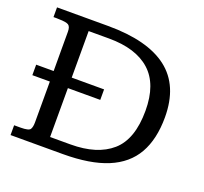

<svg xmlns="http://www.w3.org/2000/svg" viewBox="-112 -760 944 890"><g transform="rotate(20 360.5 -315.0)"><path d="M24.4 -295.4V-347.2H359.4V-295.4ZM24.4 0V-48.3H56.2Q96.7 -48.3 103.8 -59.8Q110.8 -71.3 110.8 -93.8Q110.8 -94.2 110.8 -118.7Q110.8 -143.1 110.8 -182.9Q110.8 -222.7 110.8 -270.3Q110.8 -317.9 110.6 -365.5Q110.4 -413.1 110.4 -452.9Q110.4 -492.7 110.4 -516.8Q110.4 -541 110.4 -541Q110.4 -565.9 98.9 -573.5Q87.4 -581.1 51.3 -581.5Q45.4 -582 38.8 -582Q32.2 -582 24.4 -582V-629.9H276.4Q471.7 -629.9 570.3 -554Q668.9 -478 668.9 -321.8Q668.9 -213.9 628.2 -142.3Q587.4 -70.8 502 -35.4Q416.5 0 281.7 0ZM199.7 -54.2H299.8Q431.6 -54.2 502.7 -116.5Q573.7 -178.7 573.7 -319.8Q573.7 -450.7 503.4 -513.7Q433.1 -576.7 300.3 -576.7H199.7Z"/></g></svg>

Font: Kameron
Style: Regular
Weight: 400
Designer: Vernon Adams
Foundry: Vernon Adams
Version: Version 1.100